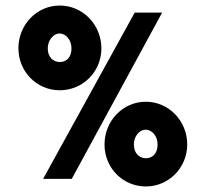

<svg xmlns="http://www.w3.org/2000/svg" viewBox="-20 -698 741 687"><path d="M459 -181.2C459 -209.5 478 -233.9 501 -233.9C525.4 -233.9 543.9 -209.5 543.9 -181.2C543.9 -148.9 525.9 -131.8 502 -131.8C478 -131.8 459 -150.4 459 -181.2ZM354 -180.7C354 -97.2 419.4 -30.8 502 -30.8C583.5 -30.8 649.9 -97.7 649.9 -181.2C649.9 -265.6 583.5 -334 502 -334C419.4 -334 354 -265.6 354 -180.7ZM150.9 -524.9C150.9 -553.2 170.4 -578.1 192.9 -578.1C217.3 -578.1 235.8 -553.2 235.8 -524.9C235.8 -492.7 217.8 -476.1 193.8 -476.1C169.9 -476.1 150.9 -494.1 150.9 -524.9ZM45.9 -525.4C45.9 -441.4 111.8 -375 193.8 -375C276.4 -375 342.8 -441.4 342.8 -524.9C342.8 -609.4 276.4 -678.2 193.8 -678.2C111.8 -678.2 45.9 -609.9 45.9 -525.4ZM236.8 -58.1 560.1 -652.8H461.9L134.3 -58.1Z"/></svg>

Font: Tuffy
Style: Bold
Weight: 700
Designer: Thatcher Ulrich, Karoly Barta, Michael Everson
Version: Version 001.270